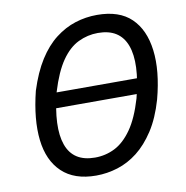

<svg xmlns="http://www.w3.org/2000/svg" viewBox="-81 -791 849 878"><g transform="rotate(-10 344.0 -352.5)"><path d="M145 -326 156 -397H592L581 -326ZM296 9Q195 9 138 -45Q81 -99 70 -195.5Q59 -292 91 -421Q117 -503 152.5 -559Q188 -615 232 -649Q276 -683 325 -698.5Q374 -714 426 -714Q529 -714 584.5 -660.5Q640 -607 652 -510Q664 -413 630 -285Q606 -202 569.5 -146Q533 -90 489.5 -56Q446 -22 396.5 -6.5Q347 9 296 9ZM305 -73Q354 -73 397 -94.5Q440 -116 476 -167Q512 -218 538 -306Q579 -465 548 -548.5Q517 -632 416 -632Q368 -632 324.5 -611Q281 -590 246 -539.5Q211 -489 184 -400Q144 -241 174 -157Q204 -73 305 -73Z"/></g></svg>

Font: Nunito Sans 7pt Condensed Medium
Style: Italic
Weight: 500
Width: 3
Italic angle: -9°
Designer: Vernon Adams
Foundry: Vernon Adams
Version: Version 3.101;gftools[0.9.27]